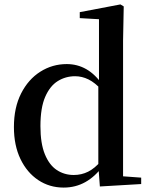

<svg xmlns="http://www.w3.org/2000/svg" viewBox="-20 -833 686 869"><path d="M268 16Q204 16 153 -18Q102 -52 72.5 -113.5Q43 -175 43 -258Q43 -346 75.5 -410Q108 -474 162.5 -508.5Q217 -543 282 -543Q330 -543 370.5 -520Q411 -497 446 -447H456L440 -426Q410 -459 380.5 -473.5Q351 -488 320 -488Q277 -488 241.5 -466Q206 -444 184.5 -394.5Q163 -345 163 -262Q163 -184 183 -135Q203 -86 237 -63.5Q271 -41 314 -41Q349 -41 379 -56Q409 -71 438 -105L455 -81H445Q411 -34 366.5 -9Q322 16 268 16ZM432 11 425 -84V-87V-446L428 -457V-746L341 -751V-778L525 -813L540 -804L537 -649V-35L619 -29V0Z"/></svg>

Font: Noto Serif TC SemiBold
Style: Regular
Weight: 600
Version: Version 2.002-H1;hotconv 1.1.0;makeotfexe 2.6.0